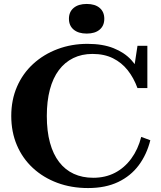

<svg xmlns="http://www.w3.org/2000/svg" viewBox="-20 -942 814 972"><path d="M448 -669Q394 -669 351 -648Q308 -627 278 -587Q248 -547 232.5 -488.5Q217 -430 217 -355Q217 -278 233 -219.5Q249 -161 279.5 -121.5Q310 -82 353.5 -62Q397 -42 452 -42Q513 -42 561.5 -67Q610 -92 644.5 -139Q679 -186 695 -249L741 -232Q723 -160 682.5 -105.5Q642 -51 578 -20.5Q514 10 426 10Q341 10 270 -16.5Q199 -43 146.5 -91.5Q94 -140 65.5 -207Q37 -274 37 -355Q37 -436 66 -503Q95 -570 148 -618.5Q201 -667 271.5 -693.5Q342 -720 423 -720Q500 -720 555 -698Q610 -676 644.5 -638.5Q679 -601 696 -552L655 -572L676 -710H726V-496H676Q657 -548 626.5 -586.5Q596 -625 552 -647Q508 -669 448 -669ZM419 -772Q377 -772 353 -792Q329 -812 329 -847Q329 -882 353 -902Q377 -922 419 -922Q461 -922 484.5 -902Q508 -882 508 -847Q508 -812 484.5 -792Q461 -772 419 -772Z"/></svg>

Font: Roboto Serif 120pt Expanded SemiBold
Style: Regular
Weight: 600
Width: 7
Designer: Greg Gazdowicz
Foundry: Commercial Type
Version: Version 1.008